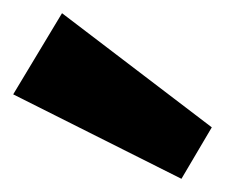

<svg xmlns="http://www.w3.org/2000/svg" viewBox="-20 -849 341 291"><path d="M301 -656 255 -578 0 -706 74 -829Z"/></svg>

Font: Pathway Extreme ExtraBold
Style: Regular
Weight: 800
Designer: Eduardo Rodriguez Tunni
Foundry: Eduardo Rodriguez Tunni
Version: Version 1.001;gftools[0.9.26]